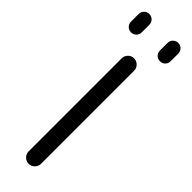

<svg xmlns="http://www.w3.org/2000/svg" viewBox="-314 -961 940 940"><g transform="rotate(45 156.5 -490.5)"><path d="M219.7 -869.1V-921.9Q219.7 -937.5 230.5 -948.2Q241.2 -959 256.8 -959Q272.5 -959 283.2 -948.2Q293.9 -937.5 293.9 -921.9V-869.1Q293.9 -853.5 283.2 -842.8Q272.5 -832 256.8 -832Q241.2 -832 230.5 -842.8Q219.7 -853.5 219.7 -869.1ZM19.5 -869.1V-921.9Q19.5 -937.5 30.3 -948.2Q41 -959 56.6 -959Q72.3 -959 83 -948.2Q93.8 -937.5 93.8 -921.9V-869.1Q93.8 -853.5 83 -842.8Q72.3 -832 56.6 -832Q41 -832 30.3 -842.8Q19.5 -853.5 19.5 -869.1ZM114.3 -65.4V-710Q114.3 -727.5 127 -740.2Q139.6 -752.9 157.2 -752.9Q174.8 -752.9 187.5 -740.2Q200.2 -727.5 200.2 -710V-65.4Q200.2 -47.9 187.5 -35.2Q174.8 -22.5 157.2 -22.5Q139.6 -22.5 127 -35.2Q114.3 -47.9 114.3 -65.4Z"/></g></svg>

Font: Gen Jyuu Gothic P Normal
Style: Regular
Weight: 300
Designer: [Source Han Sans]
Ryoko NISHIZUKA  (kana & ideographs); Paul D. Hunt (Latin, Greek & Cyrillic); Wenlong ZHANG  (bopomofo
Version: Version 1.002.20150607